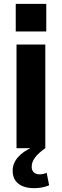

<svg xmlns="http://www.w3.org/2000/svg" viewBox="-20 -772 322 1000"><path d="M216 -540V0H66V-540ZM221 -752V-608H62V-752ZM158 208Q105 208 75.5 184.5Q46 161 46 117Q46 79 73 47.5Q100 16 149 -5L216 0Q180 25 162.5 48.5Q145 72 145 97Q145 115 156 125.5Q167 136 186 136Q206 136 223 128L236 193Q220 200 200 204Q180 208 158 208Z"/></svg>

Font: Pathway Extreme SemiCondensed
Style: Bold
Weight: 700
Width: 4
Version: Version 1.001;gftools[0.9.26]